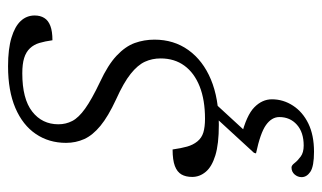

<svg xmlns="http://www.w3.org/2000/svg" viewBox="-178 -362 781 465"><g transform="rotate(-90 212.5 -129.5)"><path d="M77.5 240.5Q42.5 240.5 29.2 231.8Q16 223 16 210.5Q16 201 22.5 193.5Q29 186 39.5 186Q44.5 186 50.2 193.5Q56 201 65.8 208.2Q75.5 215.5 92.5 215.5Q124.5 215.5 143 199Q161.5 182.5 161.5 156.5Q161.5 138 142.2 124.2Q123 110.5 73.5 100L75 95L165 -3H198L118 84L116 64.5Q166 77 185.2 96Q204.5 115 204.5 138.5Q204.5 166 189.2 189.5Q174 213 145.8 226.8Q117.5 240.5 77.5 240.5ZM83 -102Q86 -81 90 -66.8Q94 -52.5 102.5 -42Q111 -31.5 124.2 -27.5Q137.5 -23.5 157.5 -23.5Q203 -23.5 235.8 -36.5Q268.5 -49.5 286 -73.5Q303.5 -97.5 303.5 -131Q303.5 -151.5 295.5 -169Q287.5 -186.5 266.2 -203.5Q245 -220.5 204 -239Q163 -258 140.2 -276.8Q117.5 -295.5 108.2 -316Q99 -336.5 99 -360Q99 -401.5 120.5 -433.2Q142 -465 183.5 -482.8Q225 -500.5 284.5 -500.5Q326.5 -500.5 353.8 -492.2Q381 -484 394.2 -469.8Q407.5 -455.5 407.5 -436Q407.5 -422.5 401.5 -412.8Q395.5 -403 382.2 -398Q369 -393 347.5 -393Q345 -411 341 -424.5Q337 -438 328 -447.5Q319 -457 304.5 -461.5Q290 -466 267.5 -466Q205.5 -466 174.8 -442Q144 -418 144 -378.5Q144 -360.5 152 -345Q160 -329.5 182 -313.8Q204 -298 246 -278Q288 -258.5 310.2 -237.5Q332.5 -216.5 340.8 -193.8Q349 -171 349 -146Q349 -99 323.8 -63.8Q298.5 -28.5 252.5 -9.2Q206.5 10 142.5 10Q96 10 68.5 1.5Q41 -7 28.8 -21.8Q16.5 -36.5 16.5 -54.5Q16.5 -70 22.5 -80.5Q28.5 -91 43 -96.5Q57.5 -102 83 -102Z"/></g></svg>

Font: Newsreader 9pt Light
Style: Italic
Weight: 300
Italic angle: -17°
Designer: Hugues Gentile
Foundry: Production Type
Version: Version 1.003